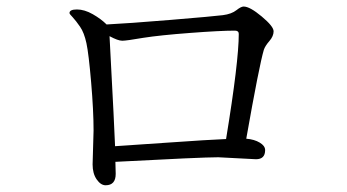

<svg xmlns="http://www.w3.org/2000/svg" viewBox="-20 -630 1040 576"><path d="M188.5 -590.8Q188.5 -601.6 210.9 -601.6Q233.4 -601.6 258.3 -587.4Q283.2 -573.2 299.8 -556.6Q361.3 -559.6 491.7 -570.3Q622.1 -581.1 648.4 -584.5Q674.8 -587.9 689.5 -599.6Q703.1 -610.4 710.9 -610.4Q729.5 -610.4 765.1 -580.6Q800.8 -550.8 800.8 -536.1Q800.8 -521.5 788.1 -506.8Q775.4 -492.2 771.5 -480.5Q757.8 -434.6 718.8 -213.9Q743.2 -211.9 759.3 -202.1Q775.4 -192.4 775.4 -179.7Q775.4 -152.3 748 -152.3L634.8 -158.2Q584 -158.2 326.2 -144.5L327.1 -108.4Q327.1 -74.2 296.9 -74.2Q282.2 -74.2 270 -91.8Q257.8 -109.4 257.8 -136.7L260.7 -238.3Q260.7 -297.9 253.4 -383.3Q246.1 -468.8 239.3 -500.5Q232.4 -532.2 220.2 -549.8Q208 -567.4 198.2 -578.1Q188.5 -587.9 188.5 -590.8ZM308.6 -521.5Q324.2 -227.5 325.2 -191.4Q356.4 -193.4 482.4 -202.1Q607.4 -210.9 658.2 -212.9Q696.3 -445.3 696.3 -528.3Q696.3 -538.1 684.6 -538.1Q640.6 -538.1 550.3 -531.2Q460 -524.4 410.2 -516.6Q359.4 -507.8 346.7 -507.8Q334 -507.8 308.6 -521.5Z"/></svg>

Font: GenEi Koburi Mincho v6
Style: Regular
Weight: 400
Designer: o_tamon (Modified)
Foundry: o_tamon / Adobe Systems Incorporated
Version: Version 6.1